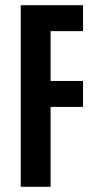

<svg xmlns="http://www.w3.org/2000/svg" viewBox="-20 -720 379 740"><path d="M60 -700H300V-600H175V-408H300V-308H175V0H60Z"/></svg>

Font: Gully ECD Medium
Style: Regular
Weight: 500
Width: 2
Designer: jaikishan Patel
Foundry: MagicType
Version: Version 1.000;Glyphs 3.2 (3242)